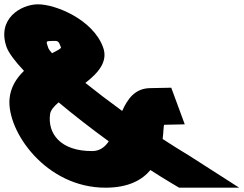

<svg xmlns="http://www.w3.org/2000/svg" viewBox="-195 -805 1130 891"><path d="M77.1 -330C55.4 -311.6 40.2 -293.9 37.5 -276C24.7 -186 85.2 -103 233.2 -104C268 -104.2 291.5 -122.2 309.7 -149.1C228 -208.5 147.8 -270.8 77.1 -330ZM503 -15.9C464.7 30.2 401.4 65.7 295.9 66C17.5 67 -163.5 -196 -150.8 -346C-146.3 -399.2 -119.2 -442.1 -83.7 -476.2C-127 -521.9 -155.1 -560.5 -164.7 -587C-210.4 -719 -96.9 -784 -20.3 -785C61 -786 235.6 -715 282.8 -587C308.5 -520.1 261 -466.7 201.2 -420.2C251.7 -379.7 310.1 -335.1 372 -290.1C397.3 -346.6 431.3 -394.4 500.4 -396L599.7 -398L662.4 -228L567.7 -226C563.4 -226 564.8 -198.3 559.8 -160C601.5 -132.7 642.8 -106.7 682.5 -83L915 66H636.3L600.9 45C569.6 26.4 536.8 5.9 503 -15.9ZM46.4 -558C72.6 -571.5 89.7 -580.2 88 -585L87.6 -586C76.9 -615 75.4 -616 47 -615C16.4 -614 18.3 -615 28.9 -583C30.9 -577.2 36.9 -568.8 46.4 -558Z"/></svg>

Font: Nordica Plus
Style: NordicaClassicBkExtOpObl
Weight: 900
Version: Version 1.01